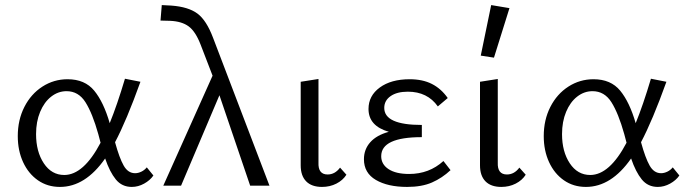

<svg xmlns="http://www.w3.org/2000/svg" viewBox="-20 -731 2699 756"><path d="M584 -40Q571 -21 547.5 -8Q524 5 499 5Q460 5 436 -24.5Q412 -54 394 -107Q316 5 216 5Q167 5 129.5 -21Q92 -47 71 -92.5Q50 -138 50 -195Q50 -259 76 -310Q102 -361 147 -390Q192 -419 246 -419Q314 -419 351 -374Q388 -329 412 -246Q441 -317 472 -421L533 -409Q478 -256 433 -171Q450 -109 467 -79Q484 -49 512 -49Q524 -49 536.5 -55Q549 -61 558 -72ZM376 -169 367 -203Q344 -285 316.5 -328.5Q289 -372 242 -372Q209 -372 181.5 -350.5Q154 -329 138 -290.5Q122 -252 122 -203Q122 -134 152.5 -88Q183 -42 233 -42Q309 -42 376 -169Z M965 0 844 -356 693 0H623L817 -433L770 -555Q750 -607 723 -627Q696 -647 650 -649L612 -650L617 -711L655 -709Q722 -704 757.5 -677.5Q793 -651 819 -582L1041 0Z M1164 -80V-409L1234 -420V-91Q1232 -44 1270 -44Q1299 -44 1319 -71L1344 -43Q1330 -21 1304.5 -8Q1279 5 1248 5Q1207 5 1185.5 -17Q1164 -39 1164 -80Z M1754 -61Q1721 -30 1681 -12.5Q1641 5 1583 5Q1507 5 1460 -22.5Q1413 -50 1413 -104Q1413 -143 1438 -171Q1463 -199 1511 -212Q1431 -235 1431 -302Q1431 -354 1475.5 -386.5Q1520 -419 1593 -419Q1644 -419 1680.5 -400.5Q1717 -382 1743 -345L1704 -312Q1663 -370 1586 -370Q1543 -370 1518 -352.5Q1493 -335 1493 -306Q1493 -239 1641 -239V-191Q1481 -191 1481 -116Q1481 -84 1510 -65Q1539 -46 1591 -46Q1670 -46 1726 -97Z M1873 -512 1914 -711 1986 -699 1925 -504ZM1870 -80V-409L1940 -420V-91Q1938 -44 1976 -44Q2005 -44 2025 -71L2050 -43Q2036 -21 2010.5 -8Q1985 5 1954 5Q1913 5 1891.5 -17Q1870 -39 1870 -80Z M2655 -40Q2642 -21 2618.5 -8Q2595 5 2570 5Q2531 5 2507 -24.5Q2483 -54 2465 -107Q2387 5 2287 5Q2238 5 2200.5 -21Q2163 -47 2142 -92.5Q2121 -138 2121 -195Q2121 -259 2147 -310Q2173 -361 2218 -390Q2263 -419 2317 -419Q2385 -419 2422 -374Q2459 -329 2483 -246Q2512 -317 2543 -421L2604 -409Q2549 -256 2504 -171Q2521 -109 2538 -79Q2555 -49 2583 -49Q2595 -49 2607.5 -55Q2620 -61 2629 -72ZM2447 -169 2438 -203Q2415 -285 2387.5 -328.5Q2360 -372 2313 -372Q2280 -372 2252.5 -350.5Q2225 -329 2209 -290.5Q2193 -252 2193 -203Q2193 -134 2223.5 -88Q2254 -42 2304 -42Q2380 -42 2447 -169Z"/></svg>

Font: Ysabeau Infant
Style: Regular
Weight: 400
Designer: Christian Thalmann (Catharsis Fonts)
Version: Version 0.003